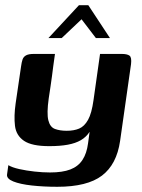

<svg xmlns="http://www.w3.org/2000/svg" viewBox="-20 -606 544 737"><path d="M200 111Q147 111 102 106Q57 101 31 90.5Q5 80 7 64L12 28Q27 37 54 43Q81 49 112.5 52.5Q144 56 172 56Q220 56 250 44.5Q280 33 296.5 8Q313 -17 318 -56L324 -100Q311 -80 290.5 -68Q270 -56 240 -50.5Q210 -45 169 -45Q102 -45 72 -65.5Q42 -86 37.5 -123Q33 -160 40 -209L61 -352Q63 -367 66.5 -377.5Q70 -388 80 -393.5Q90 -399 110 -399H191Q187 -373 184.5 -352.5Q182 -332 179.5 -313.5Q177 -295 174 -274.5Q171 -254 167 -228Q159 -171 165.5 -144.5Q172 -118 191 -111Q210 -104 236 -104Q264 -104 284 -112.5Q304 -121 318 -146Q332 -171 339 -222L364 -399H447Q468 -399 477 -392.5Q486 -386 483 -360L441 -65Q428 25 371.5 68Q315 111 200 111ZM166 -460 283 -586H319L402 -460H348L293 -532L217 -460Z"/></svg>

Font: Genos Thin SemiBold
Style: Italic
Weight: 600
Italic angle: -8°
Version: Version 1.010